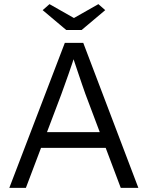

<svg xmlns="http://www.w3.org/2000/svg" viewBox="-20 -907 713 927"><path d="M25 0 293 -700H382L648 0H563L392 -454Q385 -473 376.5 -498.5Q368 -524 358.5 -551.5Q349 -579 340.5 -605Q332 -631 325 -651H345Q337 -626 328.5 -600.5Q320 -575 311 -549.5Q302 -524 293 -499Q284 -474 275 -449L105 0ZM139 -193 168 -269H499L531 -193ZM300 -762 186 -858 219 -887 337 -820 455 -887 488 -858 374 -762Z"/></svg>

Font: Mach Light
Style: Regular
Weight: 300
Version: Version 1.002